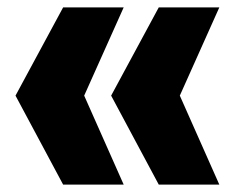

<svg xmlns="http://www.w3.org/2000/svg" viewBox="-20 -564 637 520"><path d="M22 -305 151 -544H315L208 -305L315 -64H151ZM281 -305 410 -544H574L467 -305L574 -64H410Z"/></svg>

Font: Mona Sans Black
Style: Regular
Weight: 900
Designer: Deni Anggara
Foundry: GitHub
Version: Version 2.000